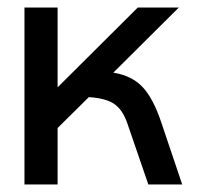

<svg xmlns="http://www.w3.org/2000/svg" viewBox="-20 -490 536 510"><path d="M464 0H374L318 -163Q306 -198 284 -213.5Q262 -229 216 -232L133 -150V0H45V-470H133V-258L346 -470H455L281 -297Q331 -289 359.5 -258Q388 -227 409 -163Z"/></svg>

Font: KoHo Medium
Style: Regular
Weight: 500
Version: Version 1.000; ttfautohint (v1.6)